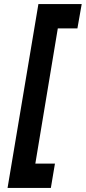

<svg xmlns="http://www.w3.org/2000/svg" viewBox="-20 -820 420 940"><path d="M17 100 168 -800H380L359 -681H263L153 -19H249L229 100Z"/></svg>

Font: Figtree Light
Style: Bold Italic
Weight: 700
Italic angle: -9.5°
Version: Version 2.000